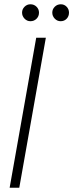

<svg xmlns="http://www.w3.org/2000/svg" viewBox="-20 -876 342 896"><path d="M25 0 149 -700H194L70 0ZM122 -777Q106 -777 94.5 -789Q83 -801 83 -817Q83 -833 94.5 -844.5Q106 -856 122 -856Q139 -856 150.5 -844.5Q162 -833 162 -817Q162 -800 150.5 -788.5Q139 -777 122 -777ZM263 -777Q247 -777 235.5 -789Q224 -801 224 -817Q224 -833 235.5 -844.5Q247 -856 264 -856Q280 -856 291 -844.5Q302 -833 302 -817Q302 -800 291 -788.5Q280 -777 263 -777Z"/></svg>

Font: DM Sans 28pt ExtraLight
Style: Italic
Weight: 250
Italic angle: -10°
Version: Version 4.004;gftools[0.9.30]